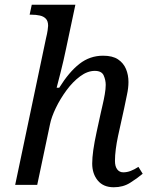

<svg xmlns="http://www.w3.org/2000/svg" viewBox="-20 -780 639 810"><path d="M460 10Q416 10 392.5 -18.5Q369 -47 369 -90Q369 -114 373.5 -146.5Q378 -179 388 -225L405 -303Q408 -317 413 -338Q418 -359 422 -382Q426 -405 426 -422Q426 -442 417.5 -461.5Q409 -481 380 -481Q349 -481 318 -458Q287 -435 260.5 -399Q234 -363 215.5 -324.5Q197 -286 191 -256L137 0H44L174 -618Q179 -638 181 -652.5Q183 -667 183 -671Q183 -691 173.5 -701Q164 -711 148 -714.5Q132 -718 113 -718H105L114 -760H298L259 -576Q248 -523 236 -476Q224 -429 219 -410H230Q271 -476 315 -510.5Q359 -545 415 -545Q455 -545 478 -529.5Q501 -514 511.5 -489Q522 -464 522 -434Q522 -409 515.5 -379.5Q509 -350 504 -324L478 -206Q472 -178 468.5 -151Q465 -124 465 -101Q465 -78 474.5 -65.5Q484 -53 500 -53Q516 -53 531.5 -59Q547 -65 564 -76L582 -47Q558 -27 528.5 -8.5Q499 10 460 10Z"/></svg>

Font: Noto Serif
Style: Italic
Weight: 400
Italic angle: -12°
Designer: Monotype Design Team
Foundry: Monotype Imaging Inc.
Version: Version 2.013